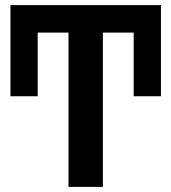

<svg xmlns="http://www.w3.org/2000/svg" viewBox="-20 -734 673 754"><path d="M384 0H249V-606H57V-714H579V-606H384ZM21 -714H128V-356H21ZM505 -714H612V-356H505Z"/></svg>

Font: Noto Sans Display SemiBold
Style: Regular
Weight: 600
Designer: Monotype Design Team
Foundry: Monotype Imaging Inc.
Version: Version 2.003